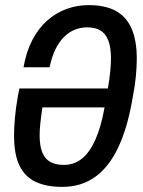

<svg xmlns="http://www.w3.org/2000/svg" viewBox="-20 -719 560 751"><path d="M223 12Q162 12 120 -7.5Q78 -27 56.5 -70.5Q35 -114 35 -189Q35 -221 38.5 -259.5Q42 -298 50 -343L56 -373H402Q408 -408 411 -437.5Q414 -467 414 -490Q414 -534 403.5 -561Q393 -588 372.5 -600Q352 -612 321 -612Q297 -612 274.5 -603.5Q252 -595 232.5 -576.5Q213 -558 198 -528.5Q183 -499 174 -456H72Q83 -518 107 -563.5Q131 -609 165 -639Q199 -669 240.5 -684Q282 -699 327 -699Q392 -699 433.5 -676Q475 -653 495 -606.5Q515 -560 515 -490Q515 -458 511.5 -421Q508 -384 500 -343Q480 -222 443 -143.5Q406 -65 351.5 -26.5Q297 12 223 12ZM229 -74Q270 -74 300 -98Q330 -122 352.5 -171.5Q375 -221 389 -299H146Q141 -266 138 -239Q135 -212 135 -190Q135 -148 145.5 -122.5Q156 -97 177 -85.5Q198 -74 229 -74Z"/></svg>

Font: Archivo ExtraCondensed Medium
Style: Italic
Weight: 500
Width: 2
Italic angle: -10°
Designer: Hector Gatti
Foundry: Omnibus-Type
Version: Version 2.001